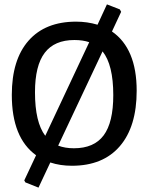

<svg xmlns="http://www.w3.org/2000/svg" viewBox="-20 -749 679 878"><path d="M328 -650Q379 -650 426 -636L469 -729L528 -706L534 -695L492 -605Q605 -527 605 -334Q605 -170 528 -80.5Q451 9 309 9Q255 9 210 -6L156 109L96 85L91 76L145 -39Q34 -119 34 -315Q34 -476 110.5 -563Q187 -650 328 -650ZM320 -566Q229 -566 184.5 -507.5Q140 -449 140 -327Q140 -190 187 -128L388 -556Q359 -566 320 -566ZM498 -314Q498 -453 449 -514L246 -83Q278 -71 318 -71Q410 -71 454 -130Q498 -189 498 -314Z"/></svg>

Font: Alegreya Sans Medium
Style: Regular
Weight: 500
Designer: Juan Pablo del Peral
Foundry: Huerta Tipografica
Version: Version 2.007